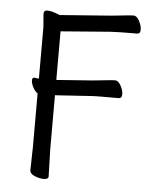

<svg xmlns="http://www.w3.org/2000/svg" viewBox="-49 -526 575 737"><g transform="rotate(5 238.0 -157.5)"><path d="M93 141 95 52V-155Q85 -161 77 -176Q69 -192 69 -203Q69 -214 77 -214H79Q87 -212 95 -212V-410L91 -461Q91 -475 104 -475Q117 -475 134.5 -469Q152 -463 153 -462L351 -477Q374 -479 399.5 -482Q425 -485 436.5 -485Q448 -485 458 -467Q468 -449 468 -433Q468 -417 455 -417H432Q390 -417 352 -415L162 -400V-213H166L302 -223Q325 -225 350.5 -228Q376 -231 387.5 -231Q399 -231 409 -213.5Q419 -196 419 -180Q419 -164 406 -164H343Q317 -164 303 -163L166 -154H162V53L165 159Q165 170 147 170Q129 170 111 162Q93 154 93 141Z"/></g></svg>

Font: LXGW WenKai
Style: Regular
Weight: 400
Designer: LXGW / Fontworks Inc.
Foundry: LXGW / Fontworks Inc.
Version: Version 1.520; June 14, 2025